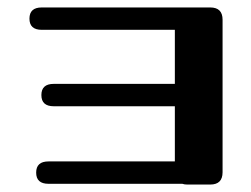

<svg xmlns="http://www.w3.org/2000/svg" viewBox="-20 -494 673 515"><path d="M577 -32Q577 1 544 1H482Q475 1 469 -1H110Q77 -1 77 -31Q77 -61 110 -61H449V-209H124Q91 -209 91 -239Q91 -269 124 -269H449V-414H92Q59 -414 59 -444Q59 -474 92 -474H544Q577 -474 577 -441Z"/></svg>

Font: Yusei Magic
Style: Regular
Weight: 400
Designer: Tanukizamurai
Foundry: Yusei Magic Project
Version: Version 1.200